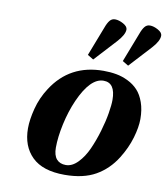

<svg xmlns="http://www.w3.org/2000/svg" viewBox="-85 -821 788 904"><g transform="rotate(10 309.5 -369.0)"><path d="M461.9 -563 516.1 -703.1Q524.4 -726.1 534.2 -738Q543.9 -750 559.1 -750Q577.1 -750 598.1 -738.3Q619.1 -726.6 619.1 -711.9Q619.1 -686 585.9 -649.9L490.2 -545.9ZM294.9 -563 349.1 -703.1Q357.4 -726.1 367.2 -738Q377 -750 392.1 -750Q410.6 -750 431.9 -738.3Q453.1 -726.6 453.1 -711.9Q453.1 -687 418.9 -649.9L323.2 -545.9ZM222.2 -106.9Q222.2 -70.3 237.8 -52.2Q253.4 -34.2 282.2 -34.2Q312 -34.2 339.4 -62.3Q366.7 -90.3 385.5 -132.3Q404.3 -174.3 418.5 -222.2Q432.6 -270 439.2 -310.1Q445.8 -350.1 445.8 -374Q445.8 -456.1 389.2 -456.1Q326.2 -456.1 273.9 -338.9Q250 -284.7 236.1 -221.2Q222.2 -157.7 222.2 -106.9ZM77.1 -173.8Q77.1 -215.3 91.1 -269.3Q105 -323.2 136.2 -371.1Q220.2 -502 380.9 -502Q413.6 -502 442.4 -496.8Q471.2 -491.7 499 -478Q526.9 -464.4 546.6 -443.1Q566.4 -421.9 578.6 -387.2Q590.8 -352.5 590.8 -308.1Q590.8 -269.5 575.7 -217.8Q560.5 -166 528.8 -115.2Q490.7 -54.2 432.1 -21Q373.5 12.2 284.2 12.2Q179.7 12.2 128.4 -38.1Q77.1 -88.4 77.1 -173.8Z"/></g></svg>

Font: Linguistics Pro
Style: Bold Italic
Weight: 700
Italic angle: -12°
Designer: Stefan Peev, Context Ltd
Foundry: Stefan Peev, Context Ltd
Version: Version 001.000